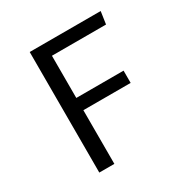

<svg xmlns="http://www.w3.org/2000/svg" viewBox="-163 -840 940 974"><g transform="rotate(-30 307.5 -353.0)"><path d="M230.3 -633.3V-386.2H507.2V-314.4H230.3V0H142.1V-706.2H557.9L547.2 -633.3Z"/></g></svg>

Font: FiraCode Nerd Font
Style: Regular
Weight: 400
Designer: Carrois Corporate, Edenspiekermann AG, Nikita Prokopov
Foundry: Carrois Corporate, Edenspiekermann AG, Nikita Prokopov
Version: Version 6.002;Nerd Fonts 3.4.0